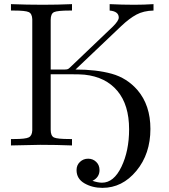

<svg xmlns="http://www.w3.org/2000/svg" viewBox="-20 -703 818 928"><path d="M33 0V-31H49Q103 -31 119 -39Q135 -47 136 -73V-610Q135 -637 119 -644.5Q103 -652 47 -652H33V-683Q110 -680 187 -680Q258 -680 328 -683V-652H317Q258 -652 241.5 -644.5Q225 -637 225 -607V-367H293Q304 -367 309 -369.5Q314 -372 329 -387L526 -575Q554 -603 554 -618Q554 -648 510 -652V-683Q570 -680 629 -680Q676 -680 722 -683V-652Q674 -651 639.5 -632.5Q605 -614 566 -577L345 -367Q446 -367 520 -346.5Q594 -326 645 -267Q707 -194 707 -80Q707 41 639 123Q571 205 475 205Q426 205 388 183Q350 161 350 119Q350 95 366.5 79.5Q383 64 406 64Q429 64 445 79.5Q461 95 461 119Q461 154 427 171Q454 180 473 180Q530 180 567 103Q604 26 604 -78Q604 -196 547.5 -263.5Q491 -331 389 -342Q369 -344 328 -344H225V-76Q225 -46 241 -38.5Q257 -31 317 -31H328V0Q252 -3 174 -3Q159 -3 33 0Z"/></svg>

Font: CMU Serif
Style: Roman
Weight: 500
Version: Version 0.7.0